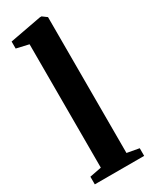

<svg xmlns="http://www.w3.org/2000/svg" viewBox="-212 -865 723 913"><g transform="rotate(-30 149.5 -409.0)"><path d="M81 -54.5V-732L13.5 -747.5V-786L187.5 -818.5H196.5L221.5 -800V-54L287.5 -42V0H16.5V-42Z"/></g></svg>

Font: Merriweather 72pt
Style: Bold
Weight: 700
Version: Version 2.100